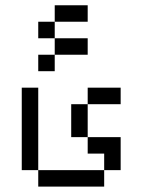

<svg xmlns="http://www.w3.org/2000/svg" viewBox="-20 -645 540 728"><path d="M437.5 -250V-312.5H312.5V-250H250Q250 -250 250 -125H312.5V-62.5H375V0H125V62.5H375V0H437.5Q437.5 0 437.5 -125H312.5Q312.5 -125 312.5 -250ZM312.5 -437.5V-500H187.5V-437.5H125V-375H187.5V-437.5ZM312.5 -562.5V-625H187.5V-562.5H125V-500H187.5V-562.5ZM125 0V-312.5H62.5V0Z"/></svg>

Font: Unifont
Style: Regular
Weight: 500
Version: Version 15.1.04